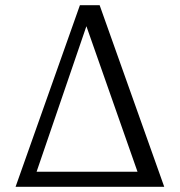

<svg xmlns="http://www.w3.org/2000/svg" viewBox="-20 -720 693 740"><path d="M288 -700H364L613 0H40ZM313 -619 121 -58H510Z"/></svg>

Font: Mate SC
Style: Regular
Weight: 400
Designer: Eduardo Rodriguez Tunni
Foundry: Eduardo Rodriguez Tunni
Version: Version 1.003; ttfautohint (v1.8.4.7-5d5b);gftools[0.9.24]